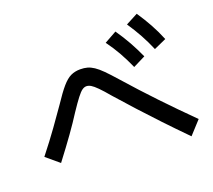

<svg xmlns="http://www.w3.org/2000/svg" viewBox="-131 -978 1263 1140"><g transform="rotate(-20 500.0 -407.5)"><path d="M894 -10Q820 -85 758.5 -150Q697 -215 642 -275.5Q587 -336 533 -397Q497 -440 474 -463Q451 -486 436.5 -494.5Q422 -503 408 -503Q395 -503 381.5 -493.5Q368 -484 347.5 -457.5Q327 -431 293 -380Q260 -328 216.5 -267Q173 -206 112 -126L31 -194Q94 -274 139.5 -337.5Q185 -401 221 -453Q264 -518 293 -551.5Q322 -585 348.5 -597.5Q375 -610 408 -610Q433 -610 453 -604.5Q473 -599 494 -585Q515 -571 541 -545Q567 -519 604 -477Q695 -374 784 -280.5Q873 -187 969 -92ZM715 -513Q692 -565 666 -611.5Q640 -658 605 -706L682 -749Q716 -700 742.5 -652.5Q769 -605 793 -552ZM867 -571Q845 -623 819.5 -669.5Q794 -716 761 -765L837 -805Q870 -756 896.5 -708Q923 -660 945 -606Z"/></g></svg>

Font: M PLUS 1 Code Medium
Style: Regular
Weight: 500
Designer: Coji Morishita
Foundry: UNDERFOREST DESIGN
Version: Version 1.002